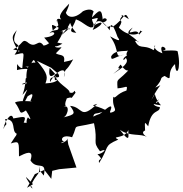

<svg xmlns="http://www.w3.org/2000/svg" viewBox="-93 -769 1001 1052"><path d="M55 260 98 185 150 162 188 211 193 167 231 158 326 149 281 22 276 -11C278 13 203 27 268 2C240 20 229 -39 302 -17C340 -95 287 -63 422 -94C446 15 410 2 455 60C505 38 467 76 441 76C483 117 441 92 450 124C509 33 471 32 555 -4C510 -28 593 -2 613 -63C601 -49 635 38 564 -58C619 -18 681 -40 714 -17C682 -37 688 -49 702 -54C700 -106 698 -102 719 -77C737 -178 782 -146 783 -182C735 -188 759 -214 728 -187C768 -196 791 -258 767 -205C724 -225 711 -200 789 -192C733 -256 775 -278 736 -221C786 -320 806 -308 758 -289C808 -344 774 -336 809 -353C863 -317 811 -367 866 -418C870 -343 902 -387 881 -484C888 -502 759 -484 811 -495C826 -506 773 -537 797 -477C719 -504 776 -549 749 -494C687 -532 671 -487 640 -559C616 -528 666 -558 665 -537C633 -581 579 -578 634 -618C586 -557 660 -626 669 -579C702 -618 683 -587 674 -603C681 -580 616 -559 558 -618C594 -673 545 -643 576 -680C563 -698 598 -672 613 -664C587 -718 595 -667 521 -620C496 -640 512 -598 469 -645C526 -662 456 -689 471 -644C466 -734 452 -717 401 -662C462 -673 446 -686 415 -605C478 -632 488 -676 393 -611C454 -643 389 -631 420 -706C402 -729 361 -707 361 -707C315 -662 262 -667 264 -725C216 -632 274 -669 196 -602C183 -668 199 -605 290 -609C225 -660 281 -705 286 -749C252 -714 217 -677 247 -660C203 -683 223 -629 219 -662C245 -573 208 -624 177 -586C207 -607 229 -571 149 -563C183 -523 199 -497 249 -530C164 -550 185 -525 146 -519C114 -565 106 -494 55 -540C26 -557 35 -527 -21 -498C66 -476 12 -508 11 -483C-39 -567 -26 -571 -1 -604C-51 -491 49 -561 -13 -469C50 -481 37 -495 29 -395C-4 -402 2 -447 0 -385C66 -403 99 -373 44 -408C83 -384 84 -473 101 -425C77 -433 42 -405 54 -313C17 -299 11 -312 89 -324C20 -356 67 -350 30 -249C93 -323 20 -234 30 -185C68 -267 65 -235 39 -235C50 -226 108 -291 74 -216C108 -208 14 -224 -11 -207C26 -161 7 -135 49 -164C72 -128 84 -101 60 -126C38 -95 71 -48 78 -70C116 -98 90 -92 37 -97C53 -136 42 -131 -20 -120C-33 -170 -79 -78 -72 -63C-68 -96 -48 -68 -65 -117C1 -115 -34 -50 -1 -36C-20 6 17 -64 -34 17C16 1 10 10 11 88C42 73 96 43 74 110C108 166 165 105 147 193C99 131 141 211 120 139C131 192 103 179 74 254C117 300 13 160 64 215L88 240ZM227 -364C248 -322 175 -372 181 -319C220 -391 280 -407 257 -346C267 -411 263 -361 308 -444C286 -431 241 -431 257 -426C268 -478 235 -461 213 -477C269 -534 236 -496 208 -513C258 -596 263 -607 231 -594C295 -617 314 -636 239 -573C329 -665 259 -663 325 -589C271 -594 308 -613 323 -663C365 -649 392 -610 417 -621C433 -662 462 -672 508 -603C510 -633 519 -660 551 -567C551 -564 588 -526 510 -570C571 -488 526 -444 588 -471C528 -454 516 -432 516 -460C540 -505 613 -479 612 -498C570 -440 652 -462 662 -477C572 -478 573 -417 596 -452C618 -427 581 -399 527 -364C602 -423 530 -370 567 -415C572 -414 606 -349 631 -406C546 -309 547 -352 551 -285C599 -288 608 -308 600 -273C545 -256 539 -224 528 -239C517 -169 568 -166 506 -149C547 -237 460 -141 436 -134C511 -114 526 -109 505 -175C474 -139 470 -157 418 -130C424 -158 434 -137 488 -165C417 -200 395 -185 440 -200C343 -109 364 -183 291 -189C321 -147 321 -142 255 -126C281 -135 298 -218 234 -173C297 -209 246 -165 273 -230C318 -246 282 -211 321 -261C308 -288 322 -252 288 -262C292 -283 214 -312 207 -363C207 -363 167 -323 179 -397C239 -332 199 -378 208 -329C228 -341 228 -315 156 -312C167 -345 174 -360 109 -436L187 -398Z"/></svg>

Font: Hussar Lance
Style: ExBd
Weight: 700
Foundry: Cannot Into Space Fonts, PlusOne Fonts
Version: Version 2.270